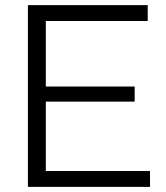

<svg xmlns="http://www.w3.org/2000/svg" viewBox="-20 -730 649 750"><path d="M566 -62V0H89V-710H557V-648H159V-392H506V-333H159V-62Z"/></svg>

Font: Raleway Thin
Style: Regular
Weight: 400
Version: Version 4.026